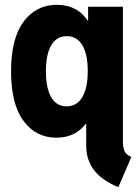

<svg xmlns="http://www.w3.org/2000/svg" viewBox="-20 -563 577 796"><path d="M470.7 212.9Q404.3 186 370.8 143.8Q337.4 101.6 337.4 40V-49.8H315.4L344.7 -91.3V-413.6L331.1 -476.6H345.2V-535.2H489.7V21.5Q489.7 53.7 497.8 66.7Q505.9 79.6 524.4 87.9ZM213.4 7.8Q129.4 7.8 77.6 -61.5Q25.9 -130.9 25.9 -267.6Q25.9 -403.8 77.9 -473.4Q129.9 -543 215.3 -543Q304.2 -543 347.7 -470.5Q391.1 -397.9 391.1 -270Q391.1 -141.6 346.9 -66.9Q302.7 7.8 213.4 7.8ZM256.3 -122.1Q298.3 -122.1 321 -159.9Q343.8 -197.8 343.8 -268.6Q343.8 -338.4 321.3 -375.7Q298.8 -413.1 256.8 -413.1Q214.8 -413.1 192.6 -375.5Q170.4 -337.9 170.4 -267.6Q170.4 -198.2 192.1 -160.2Q213.9 -122.1 256.3 -122.1Z"/></svg>

Font: Reddit Sans Condensed ExtraBold
Style: Regular
Weight: 800
Designer: Stephen Hutchings
Foundry: Reddit
Version: Version 1.014